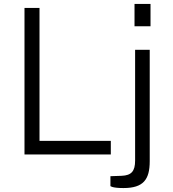

<svg xmlns="http://www.w3.org/2000/svg" viewBox="-20 -782 876 972"><path d="M104 0H541V-69H180V-742H104ZM738 -530H664V31C664 85 645 106 596 108L539 110V160C539 160 547 170 605 170C706 170 738 127 738 34ZM661 -762V-649H742V-762Z"/></svg>

Font: Cheyenne Sans Light
Style: Regular
Weight: 300
Designer: The Public Sans project authors (U.S. Web Design System), Libre Franklin designed by Pablo Impallari and Rodrigo Fuenzal
Foundry: The Cheyenne Sans Project Authors
Version: Version 2.007